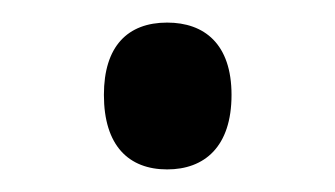

<svg xmlns="http://www.w3.org/2000/svg" viewBox="-20 -231 297 170"><path d="M72 -147C72 -102 94 -81 128 -81C161 -81 185 -101 185 -147C185 -192 161 -211 128 -211C93 -211 72 -190 72 -147Z"/></svg>

Font: Noto Sans Kannada UI Condensed
Style: Regular
Weight: 400
Width: 3
Designer: Jelle Bosma - Monotype Design Team
Foundry: Monotype Imaging Inc.
Version: Version 2.005